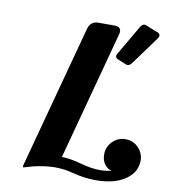

<svg xmlns="http://www.w3.org/2000/svg" viewBox="-86 -840 810 922"><g transform="rotate(10 319.5 -379.0)"><path d="M89.8 9.8 86.9 3.9 275.4 -698.2Q285.6 -737.3 325.2 -737.3H403.3Q434.1 -737.3 434.1 -712.9Q434.1 -707.5 431.6 -698.2L263.7 -71.8Q303.2 -71.8 358.2 -56.6Q413.1 -41.5 453.6 -41.5Q480 -41.5 511.2 -47.9Q498 -50.8 487.8 -59.1Q461.4 -80.6 461.4 -119.6Q461.4 -156.2 486.8 -182.1Q513.2 -209 550.3 -209Q587.4 -209 613.3 -182.6Q639.2 -156.2 639.2 -118.7Q639.2 -102.1 632.8 -83.5Q620.6 -47.9 579.6 -22.5Q528.3 9.8 440.9 9.8Q388.7 9.8 335.9 -3.9Q285.2 -17.1 243.7 -17.1Q172.4 -17.1 89.8 9.8ZM544.4 -766.6Q547.9 -766.6 552.7 -764.6L614.3 -740.2Q624 -736.3 624 -725.6Q624 -720.2 618.2 -712.4L518.1 -575.2Q508.3 -561.5 496.6 -561.5Q493.2 -561.5 488.3 -563.5L445.8 -581.1Q436 -585 436 -595.2Q436 -599.6 439.5 -605.5L524.9 -752Q533.7 -766.6 544.4 -766.6Z"/></g></svg>

Font: Cursive Sans
Style: Bold
Weight: 700
Italic angle: -15°
Designer: Wojciech Kalinowski "wmk69" (wmk69@o2.pl)
Foundry: Wojciech Kalinowski "wmk69" (wmk69@o2.pl)
Version: Wersja 3.1.0; 2022-02-18